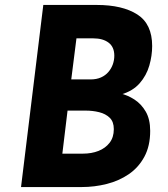

<svg xmlns="http://www.w3.org/2000/svg" viewBox="-20 -756 678 776"><path d="M371 -736Q475 -736 535 -697.5Q595 -659 595 -570Q595 -531 583.5 -491Q572 -451 544.5 -419.5Q517 -388 469 -374L464 -379Q495 -372 523 -354Q551 -336 569 -305Q587 -274 587 -227Q587 -166 563.5 -122.5Q540 -79 500.5 -52Q461 -25 411.5 -12.5Q362 0 310 0H65L155 -736ZM346 -435Q370 -435 388 -443Q406 -451 418 -465Q430 -479 436 -496Q442 -513 442 -531Q442 -566 419 -583.5Q396 -601 357 -601H289L268 -435ZM315 -135Q350 -135 378 -146Q406 -157 423 -179Q440 -201 440 -234Q440 -264 423.5 -280Q407 -296 381 -302.5Q355 -309 326 -309H253L232 -135Z"/></svg>

Font: Josefin Sans Thin
Style: Bold Italic
Weight: 700
Italic angle: -7°
Version: Version 2.000